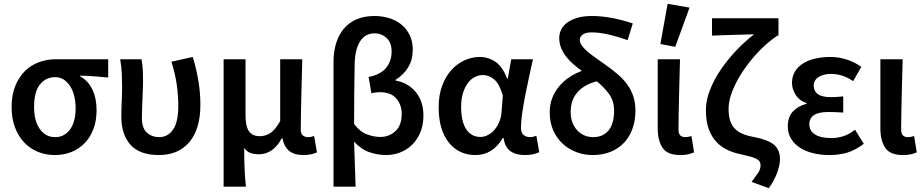

<svg xmlns="http://www.w3.org/2000/svg" viewBox="-20 -802 4851 1008"><path d="M268 12Q221 12 180 -4.5Q139 -21 108 -53Q77 -85 59 -132Q41 -179 41 -240Q41 -304 60.5 -351.5Q80 -399 112 -430Q144 -461 186 -476Q228 -491 273 -491H548V-395Q507 -399 474 -401.5Q441 -404 401 -405V-401Q443 -378 465 -332Q487 -286 487 -223Q487 -168 470.5 -124.5Q454 -81 424.5 -50.5Q395 -20 355 -4Q315 12 268 12ZM269 -82Q318 -82 347.5 -122Q377 -162 377 -234Q377 -267 370 -296.5Q363 -326 349 -348.5Q335 -371 315 -384Q295 -397 270 -397Q221 -397 190 -359Q159 -321 159 -240Q159 -166 189.5 -124Q220 -82 269 -82Z M814 12Q714 12 665.5 -41.5Q617 -95 617 -190Q617 -230 619 -269.5Q621 -309 621 -348Q621 -377 619.5 -414Q618 -451 611 -491H723Q728 -465 729.5 -436Q731 -407 731 -373Q731 -355 730 -332Q729 -309 728 -283.5Q727 -258 726 -232Q725 -206 725 -182Q725 -129 751.5 -105.5Q778 -82 815 -82Q861 -82 888.5 -121.5Q916 -161 916 -247Q916 -299 908.5 -354.5Q901 -410 880 -478L992 -503Q1011 -441 1021.5 -378Q1032 -315 1032 -252Q1032 -125 974.5 -56.5Q917 12 814 12Z M1154 178V-491H1269V-198Q1269 -139 1287 -113Q1305 -87 1344 -87Q1373 -87 1398.5 -103Q1424 -119 1451 -166V-491H1567Q1566 -445 1564.5 -395.5Q1563 -346 1562 -298Q1561 -250 1560 -205Q1559 -160 1559 -123Q1559 -100 1570 -91Q1581 -82 1599 -82Q1605 -82 1613 -83.5Q1621 -85 1629 -88L1644 -2Q1630 4 1613.5 8Q1597 12 1571 12Q1479 12 1463 -76H1459Q1437 -34 1406.5 -13Q1376 8 1340 8Q1316 8 1296 1.5Q1276 -5 1262 -26Q1262 6 1262.5 31.5Q1263 57 1264 80.5Q1265 104 1266.5 127.5Q1268 151 1271 178Z M1731 178V-478Q1731 -529 1744 -573Q1757 -617 1783.5 -649.5Q1810 -682 1850.5 -700Q1891 -718 1947 -718Q1985 -718 2021 -707.5Q2057 -697 2085 -675Q2113 -653 2130 -619.5Q2147 -586 2147 -541Q2147 -489 2123.5 -449.5Q2100 -410 2057 -383V-379Q2122 -368 2162.5 -319Q2203 -270 2203 -196Q2203 -144 2186 -105Q2169 -66 2141.5 -40Q2114 -14 2079 -1Q2044 12 2008 12Q1964 12 1920.5 -2.5Q1877 -17 1839 -58Q1841 2 1843 60Q1845 118 1847 178ZM1977 -83Q2023 -83 2056 -113.5Q2089 -144 2089 -204Q2089 -252 2060.5 -285Q2032 -318 1975 -318Q1951 -318 1930 -312L1915 -398Q1948 -404 1971.5 -417Q1995 -430 2009 -448Q2023 -466 2029.5 -487Q2036 -508 2036 -531Q2036 -579 2009 -603Q1982 -627 1947 -627Q1897 -627 1870.5 -585Q1844 -543 1842 -468Q1839 -309 1839 -151Q1870 -110 1906.5 -96.5Q1943 -83 1977 -83Z M2476 12Q2389 12 2336 -54Q2283 -120 2283 -240Q2283 -302 2301 -351Q2319 -400 2349 -433.5Q2379 -467 2418 -485Q2457 -503 2499 -503Q2543 -503 2581 -477.5Q2619 -452 2642 -390H2646L2664 -491H2778Q2768 -446 2757 -395.5Q2746 -345 2736.5 -296Q2727 -247 2721 -204Q2715 -161 2715 -130Q2715 -105 2729 -93.5Q2743 -82 2763 -82Q2777 -82 2796 -89L2811 -3Q2799 3 2780.5 7.5Q2762 12 2736 12Q2688 12 2659 -9Q2630 -30 2624 -78H2620Q2567 12 2476 12ZM2502 -83Q2522 -83 2541.5 -93Q2561 -103 2576 -120.5Q2591 -138 2601 -161.5Q2611 -185 2613 -212L2620 -300Q2602 -362 2574.5 -385Q2547 -408 2515 -408Q2494 -408 2473.5 -398Q2453 -388 2437 -367Q2421 -346 2411 -314.5Q2401 -283 2401 -241Q2401 -163 2428 -123Q2455 -83 2502 -83Z M3091 12Q3046 12 3005.5 -3.5Q2965 -19 2934 -47.5Q2903 -76 2884.5 -117.5Q2866 -159 2866 -212Q2866 -254 2879.5 -288Q2893 -322 2916 -349.5Q2939 -377 2969.5 -397Q3000 -417 3035 -430Q3012 -446 2990.5 -464.5Q2969 -483 2952.5 -504.5Q2936 -526 2926 -550Q2916 -574 2916 -603Q2916 -626 2926.5 -647Q2937 -668 2958 -683.5Q2979 -699 3011 -708.5Q3043 -718 3087 -718Q3138 -718 3191.5 -708Q3245 -698 3302 -679L3275 -591Q3160 -632 3086 -632Q3054 -632 3039 -620.5Q3024 -609 3024 -593Q3024 -577 3035.5 -561.5Q3047 -546 3066.5 -529.5Q3086 -513 3112 -495Q3138 -477 3167 -456Q3199 -433 3226.5 -409Q3254 -385 3274 -357Q3294 -329 3305 -296Q3316 -263 3316 -221Q3316 -169 3300.5 -126Q3285 -83 3256 -52.5Q3227 -22 3185.5 -5Q3144 12 3091 12ZM3093 -82Q3147 -82 3175.5 -118Q3204 -154 3204 -221Q3204 -272 3177.5 -308.5Q3151 -345 3113 -375Q3049 -359 3012.5 -318.5Q2976 -278 2976 -214Q2976 -183 2985.5 -158.5Q2995 -134 3011 -117Q3027 -100 3048.5 -91Q3070 -82 3093 -82Z M3551 12Q3484 12 3458.5 -26Q3433 -64 3433 -129V-491H3550Q3549 -445 3547.5 -395.5Q3546 -346 3545 -298Q3544 -250 3543 -205Q3542 -160 3542 -123Q3542 -100 3551.5 -91Q3561 -82 3579 -82Q3593 -82 3610 -88L3624 -2Q3610 4 3593.5 8Q3577 12 3551 12ZM3447 -571 3485 -782 3600 -762 3525 -556Z M4016 186 3926 153Q3949 122 3961 104Q3973 86 3973 66Q3973 55 3968.5 47Q3964 39 3952.5 32.5Q3941 26 3921 20.5Q3901 15 3870 8Q3834 1 3801 -14Q3768 -29 3742.5 -55.5Q3717 -82 3701.5 -123Q3686 -164 3686 -225Q3686 -275 3707 -329Q3728 -383 3763.5 -435.5Q3799 -488 3844.5 -536Q3890 -584 3939 -622Q3921 -621 3893 -620.5Q3865 -620 3834 -619Q3803 -618 3772 -617Q3741 -616 3718 -615V-706H4067V-615H4062Q4014 -584 3968 -536.5Q3922 -489 3885.5 -436Q3849 -383 3827 -329Q3805 -275 3805 -231Q3805 -195 3813 -169.5Q3821 -144 3837.5 -127Q3854 -110 3878.5 -99.5Q3903 -89 3937 -83Q4010 -69 4042.5 -43Q4075 -17 4075 36Q4075 60 4061.5 100.5Q4048 141 4016 186Z M4335 12Q4288 12 4248 2Q4208 -8 4179 -27Q4150 -46 4133 -74Q4116 -102 4116 -138Q4116 -189 4143.5 -217.5Q4171 -246 4214 -257V-261Q4176 -274 4157 -304.5Q4138 -335 4138 -367Q4138 -402 4154.5 -428Q4171 -454 4198.5 -470.5Q4226 -487 4262 -495Q4298 -503 4338 -503Q4383 -503 4425 -489.5Q4467 -476 4502 -451L4459 -376Q4404 -414 4343 -414Q4303 -414 4277.5 -397.5Q4252 -381 4252 -352Q4252 -324 4273.5 -308Q4295 -292 4342 -292Q4357 -292 4373 -293Q4389 -294 4407 -296V-211Q4365 -214 4327 -214Q4229 -214 4229 -149Q4229 -115 4259 -96Q4289 -77 4346 -77Q4375 -77 4406 -86.5Q4437 -96 4469 -121L4515 -47Q4468 -12 4426 0Q4384 12 4335 12Z M4720 12Q4653 12 4627.5 -26Q4602 -64 4602 -129V-491H4719Q4718 -445 4716.5 -395.5Q4715 -346 4714 -298Q4713 -250 4712 -205Q4711 -160 4711 -123Q4711 -100 4720.5 -91Q4730 -82 4748 -82Q4762 -82 4779 -88L4793 -2Q4779 4 4762.5 8Q4746 12 4720 12Z"/></svg>

Font: Processing Sans Pro Semibold
Style: Regular
Weight: 600
Designer: Paul D. Hunt
Foundry: Adobe Systems Incorporated
Version: Version 2.020;PS 2.000;hotconv 1.0.86;makeotf.lib2.5.63406